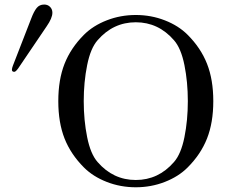

<svg xmlns="http://www.w3.org/2000/svg" viewBox="-20 -791 987 825"><path d="M340.8 -641.6Q379.9 -680.7 438.7 -703.6Q497.6 -726.6 563.5 -726.6Q629.4 -726.6 688.2 -703.6Q747.1 -680.7 786.1 -641.6Q842.8 -585 869.6 -516.8Q896.5 -448.7 896.5 -356.4Q896.5 -264.2 869.6 -196Q842.8 -127.9 786.1 -71.3Q747.1 -32.2 688.2 -9.3Q629.4 13.7 563.5 13.7Q497.6 13.7 438.7 -9.3Q379.9 -32.2 340.8 -71.3Q284.2 -127.9 257.3 -196Q230.5 -264.2 230.5 -356.4Q230.5 -448.7 257.3 -516.8Q284.2 -585 340.8 -641.6ZM399.4 -94.7Q466.3 -17.6 563.5 -17.6Q660.6 -17.6 727.5 -94.7Q757.8 -128.9 772.5 -201.7Q787.1 -274.4 787.1 -356.4Q787.1 -438.5 772.5 -511.2Q757.8 -584 727.5 -618.2Q660.6 -695.3 563.5 -695.3Q466.3 -695.3 399.4 -618.2Q369.1 -584 354.5 -511.2Q339.8 -438.5 339.8 -356.4Q339.8 -274.4 354.5 -201.7Q369.1 -128.9 399.4 -94.7ZM31.2 -491.2Q31.2 -498 35.6 -509.3L114.3 -711.9Q125.5 -741.7 137.5 -756.6Q149.4 -771.5 169.9 -771.5Q185.1 -771.5 195.1 -761.5Q205.1 -751.5 205.1 -736.3Q205.1 -713.4 180.7 -678.2L58.1 -497.1Q47.4 -482.4 41.5 -482.4Q31.2 -482.4 31.2 -491.2Z"/></svg>

Font: Theano Old Style
Style: Regular
Weight: 400
Designer: Alexey Kryukov
Version: Version 2.00